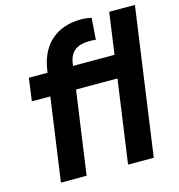

<svg xmlns="http://www.w3.org/2000/svg" viewBox="-111 -855 890 953"><g transform="rotate(-15 334.0 -378.5)"><path d="M85 0H217L277 -427H490L430 0H562L668 -757H536L506 -544H293L295 -558C304 -620 344 -642 405 -642C412 -642 424 -642 436 -640L444 -751C431 -754 410 -757 390 -757C269 -757 185 -689 165 -563L162 -544H66L50 -427H145Z"/></g></svg>

Font: Mluvka Bold
Style: Italic
Weight: 700
Italic angle: -8°
Designer: Modified by Jiří Krblich, Original typeface by Gumpita Rahayu
Foundry: Gumpita Rahayu & Jiří Krblich
Version: Version 2.000;Glyphs 3.1.1 (3134)